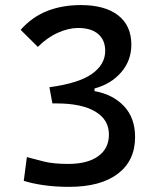

<svg xmlns="http://www.w3.org/2000/svg" viewBox="-20 -723 626 753"><path d="M251 9.8Q197.3 9.8 152.6 3.4Q107.9 -2.9 73.2 -13.7L85.4 -106.9Q115.2 -98.6 152.6 -89.4Q189.9 -80.1 247.1 -80.1Q323.2 -80.1 365.2 -110.4Q407.2 -140.6 407.2 -195.3Q407.2 -253.9 353.5 -285.6Q299.8 -317.4 201.2 -317.4H185.5L173.8 -380.9Q289.1 -396.5 340.8 -433.3Q392.6 -470.2 392.6 -523.4Q392.6 -565.9 365 -589.6Q337.4 -613.3 286.1 -613.3Q249 -613.3 207.3 -594.7Q165.5 -576.2 128.4 -539.1L61 -606Q106 -656.7 165 -679.9Q224.1 -703.1 296.9 -703.1Q391.6 -703.1 443.4 -662.8Q495.1 -622.6 495.1 -547.9Q495.1 -485.4 455.1 -439.2Q415 -393.1 350.6 -376V-365.7Q422.4 -353 466.1 -306.9Q509.8 -260.7 509.8 -185.5Q509.8 -92.8 442.1 -41.5Q374.5 9.8 251 9.8Z"/></svg>

Font: Cascadia Mono PL
Style: Regular
Weight: 400
Monospace: yes
Designer: Aaron Bell
Foundry: Saja Typeworks
Version: Version 2404.023; ttfautohint (v1.8.4)